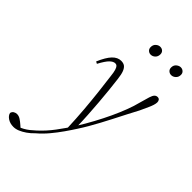

<svg xmlns="http://www.w3.org/2000/svg" viewBox="-405 -782 1130 1130"><g transform="rotate(45 159.5 -217.5)"><path d="M-55 255Q-83 255 -103 242Q-123 229 -127 211Q-124 198 -114 192Q-104 186 -93 186Q-78 186 -64 195Q-50 204 -34 218L-17 233V237H-33V233Q-19 228 -3.5 219.5Q12 211 27 199Q42 187 56 174Q98 136 134 88Q170 40 201 -9Q232 -59 258.5 -108Q285 -157 306.5 -203Q328 -249 344.5 -292.5Q361 -336 371 -376Q381 -413 387.5 -433.5Q394 -454 402 -462Q410 -470 421 -470Q432 -470 437 -463Q442 -456 442 -446Q442 -436 437.5 -421.5Q433 -407 426 -392Q415 -366 402 -339.5Q389 -313 366 -271Q344 -228 325.5 -192Q307 -156 290 -124.5Q273 -93 256 -63.5Q239 -34 220 -5Q201 25 176.5 60Q152 95 124 128.5Q96 162 63 190Q44 210 23 224.5Q2 239 -17.5 247Q-37 255 -55 255ZM175 39Q172 -42 166 -113Q160 -184 153 -245.5Q146 -307 139 -360Q136 -390 131 -406Q126 -422 120 -428Q114 -434 105 -434Q89 -434 71.5 -417Q54 -400 30 -355L17 -362Q41 -418 65.5 -443.5Q90 -469 119 -469Q138 -469 149.5 -460.5Q161 -452 168.5 -433Q176 -414 180 -380Q185 -341 189.5 -296.5Q194 -252 198 -203.5Q202 -155 205 -105Q208 -55 209 -4H214ZM215 -617Q203 -617 193.5 -625.5Q184 -634 184 -649Q184 -668 196.5 -679Q209 -690 223 -690Q237 -690 246 -681.5Q255 -673 255 -659Q255 -640 243 -628.5Q231 -617 215 -617ZM386 -617Q373 -617 363.5 -625.5Q354 -634 354 -649Q354 -668 367 -679Q380 -690 394 -690Q407 -690 416.5 -681.5Q426 -673 426 -659Q426 -640 413.5 -628.5Q401 -617 386 -617Z"/></g></svg>

Font: Source Serif 4 48pt Light
Style: Italic
Weight: 300
Italic angle: -12°
Designer: Frank Grießhammer
Foundry: Adobe Systems Incorporated
Version: Version 4.004;hotconv 1.0.116;makeotfexe 2.5.65601